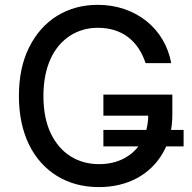

<svg xmlns="http://www.w3.org/2000/svg" viewBox="-20 -757 787 787"><path d="M403.8 -224.4V-157H732.6V-224.4ZM681.8 -498.2C656.2 -639.9 536.2 -737.2 380.7 -737.2C255.7 -737.2 154.8 -674.7 99.4 -562.9C71.4 -507.1 57.5 -440.3 57.5 -363.3C57.5 -209.9 115.4 -96.2 214.1 -35.5C263.5 -5.3 320.7 9.9 385.7 9.9C502.5 9.9 596.2 -40.8 647.7 -130.3C673.7 -174.7 686.4 -227.3 686.4 -288V-369.3H403.8V-283H615.4L587.7 -288.4C587.7 -204.9 552.2 -142.8 491.5 -109.4C461.3 -92.7 426.1 -84.2 386 -84.2C299 -84.2 227.6 -127.5 187.9 -210.9C168 -252.5 158 -303.6 158 -364C158 -484.4 200.6 -568.2 268.1 -611.2C301.8 -632.5 339.5 -643.1 381 -643.1C481.2 -643.1 547.2 -588.4 576.7 -498.2Z"/></svg>

Font: Inter 465
Style: Regular
Weight: 400
Designer: Rasmus Andersson
Foundry: rsms
Version: Version 3.019;Glyphs 3.1.2 (3151)